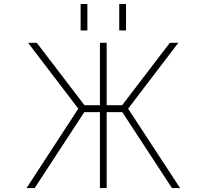

<svg xmlns="http://www.w3.org/2000/svg" viewBox="-20 -949 1040 971"><path d="M485.4 2V-381.8H406.2L155.3 2H114.3L376 -399.4L122.1 -732.4H166L407.2 -417H485.4V-732.4H519.5V-417H597.7L838.9 -732.4H881.8L627.9 -399.4L890.6 2H849.6L598.6 -381.8H519.5V2ZM387.7 -794.9V-928.7H421.9V-794.9ZM583 -794.9V-928.7H617.2V-794.9Z"/></svg>

Font: GenEi Gothic M ExtraLight
Style: Regular
Weight: 200
Designer: o_tamon (Modified); [Source Han Sans]
Ryoko NISHIZUKA  (kana & ideographs); Paul D. Hunt (Latin, Greek & Cyrillic); Wenl
Version: Version 1.1a;Original Version 1.004